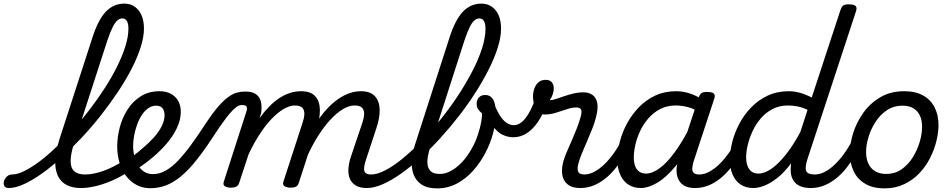

<svg xmlns="http://www.w3.org/2000/svg" viewBox="-207 -1024 5263 1063"><path d="M-158 17Q-177 17 -183 5.5Q-189 -6 -185 -20.5Q-181 -35 -169 -46.5Q-157 -58 -140 -58Q-111 -58 -72.5 -77Q-34 -96 11 -129.5Q56 -163 103.5 -209Q151 -255 199.5 -309Q248 -363 292.5 -421.5Q337 -480 375.5 -540Q414 -600 442.5 -658Q471 -716 487.5 -769Q504 -822 504 -866Q504 -881 517 -888.5Q530 -896 547 -896Q564 -896 577 -888.5Q590 -881 590 -866Q590 -820 572 -763Q554 -706 521.5 -643Q489 -580 445 -514Q401 -448 350 -383.5Q299 -319 243.5 -260Q188 -201 132.5 -150.5Q77 -100 24 -62.5Q-29 -25 -75.5 -4Q-122 17 -158 17ZM241 17Q176 17 140 -15Q104 -47 99.5 -108Q95 -169 123 -256L305 -817Q337 -916 379.5 -960Q422 -1004 482 -1004Q515 -1004 539.5 -986.5Q564 -969 577 -938.5Q590 -908 590 -866Q590 -847 577 -838Q564 -829 547 -829Q530 -829 517 -838Q504 -847 504 -866Q504 -883 500.5 -895.5Q497 -908 489.5 -915Q482 -922 469 -922Q456 -922 443.5 -911.5Q431 -901 417.5 -875Q404 -849 388 -802L203 -231Q184 -171 184 -132.5Q184 -94 204 -76Q224 -58 263 -58Q277 -58 283.5 -46.5Q290 -35 287.5 -20.5Q285 -6 273.5 5.5Q262 17 241 17Z M242 17Q223 17 217 5.5Q211 -6 215.5 -20.5Q220 -35 232.5 -46.5Q245 -58 264 -58Q309 -58 364.5 -77.5Q420 -97 480 -136Q491 -143 501 -138Q511 -133 517 -121Q523 -109 522 -96.5Q521 -84 511 -77Q458 -43 409.5 -22.5Q361 -2 318.5 7.5Q276 17 242 17Z M479 -128Q507 -144 533 -163Q559 -182 582 -203Q616 -231 644 -262Q672 -293 688 -325Q704 -357 704 -385Q704 -411 692.5 -425Q681 -439 657 -439Q643 -439 636.5 -451Q630 -463 631.5 -479Q633 -495 644 -507Q655 -519 676 -519Q713 -519 739.5 -504.5Q766 -490 780 -464.5Q794 -439 794 -405Q794 -361 772.5 -315.5Q751 -270 714 -227Q677 -184 630 -146Q603 -123 572.5 -102.5Q542 -82 510 -64Z M625 18Q590 18 561 5.5Q532 -7 509.5 -29Q487 -51 472 -80Q457 -109 449.5 -143.5Q442 -178 442 -214Q442 -265 456 -318.5Q470 -372 499 -417.5Q528 -463 572.5 -491Q617 -519 677 -519Q688 -519 692.5 -507Q697 -495 694 -479Q691 -463 681.5 -451Q672 -439 657 -439Q634 -439 614 -425Q594 -411 578.5 -387.5Q563 -364 552.5 -335Q542 -306 536 -275.5Q530 -245 530 -217Q530 -187 537 -159Q544 -131 557.5 -108.5Q571 -86 591.5 -73Q612 -60 640 -60Q676 -60 710.5 -79.5Q745 -99 780 -136Q815 -173 853 -225Q891 -277 933 -342Q970 -398 1000 -432.5Q1030 -467 1055 -485.5Q1080 -504 1102 -510.5Q1124 -517 1145 -517Q1158 -517 1163 -505.5Q1168 -494 1165.5 -479.5Q1163 -465 1154 -453.5Q1145 -442 1129 -442Q1116 -442 1100 -430Q1084 -418 1064.5 -395Q1045 -372 1022 -339.5Q999 -307 973 -267Q924 -192 881 -138Q838 -84 797 -49.5Q756 -15 714 1.5Q672 18 625 18Z M1069 15Q1053 15 1039.5 8Q1026 1 1032 -18L1157 -406Q1163 -423 1158.5 -432.5Q1154 -442 1139 -442Q1123 -442 1117 -453.5Q1111 -465 1113.5 -479.5Q1116 -494 1126.5 -505.5Q1137 -517 1154 -517Q1184 -517 1202.5 -507Q1221 -497 1230 -480Q1239 -463 1240.5 -442Q1242 -421 1239 -399L1230 -370Q1256 -406 1283.5 -434Q1311 -462 1340 -481Q1369 -500 1399 -509.5Q1429 -519 1459 -519Q1513 -519 1538 -491.5Q1563 -464 1564 -417Q1565 -370 1546 -315L1447 -11Q1443 2 1433 8.5Q1423 15 1400 15Q1384 15 1370 8Q1356 1 1362 -18L1468 -344Q1477 -370 1478 -391.5Q1479 -413 1467.5 -426.5Q1456 -440 1425 -440Q1396 -440 1362.5 -420Q1329 -400 1295 -364Q1261 -328 1229 -278.5Q1197 -229 1169 -169L1117 -11Q1113 2 1102.5 8.5Q1092 15 1069 15ZM1824 17Q1785 17 1762 2.5Q1739 -12 1729.5 -35.5Q1720 -59 1722 -89Q1724 -119 1734 -151L1799 -344Q1808 -370 1809 -391.5Q1810 -413 1798.5 -426.5Q1787 -440 1756 -440Q1725 -440 1690.5 -419Q1656 -398 1621 -360Q1586 -322 1553.5 -270.5Q1521 -219 1493 -157H1456Q1485 -242 1523 -309Q1561 -376 1605 -423Q1649 -470 1696 -494.5Q1743 -519 1790 -519Q1844 -519 1869 -491Q1894 -463 1895 -416.5Q1896 -370 1877 -315L1821 -145Q1804 -95 1810.5 -76.5Q1817 -58 1846 -58Q1861 -58 1867 -46.5Q1873 -35 1870.5 -20.5Q1868 -6 1856.5 5.5Q1845 17 1824 17Z M1825 17Q1806 17 1800.5 5.5Q1795 -6 1799 -20.5Q1803 -35 1816 -46.5Q1829 -58 1848 -58Q1882 -58 1927 -81.5Q1972 -105 2023 -147Q2074 -189 2127.5 -244Q2181 -299 2232.5 -363Q2284 -427 2328.5 -494.5Q2373 -562 2407.5 -628.5Q2442 -695 2461.5 -755.5Q2481 -816 2481 -866Q2481 -885 2494 -894.5Q2507 -904 2524 -904Q2541 -904 2554 -894.5Q2567 -885 2567 -866Q2567 -819 2549.5 -762.5Q2532 -706 2500.5 -643Q2469 -580 2427 -514Q2385 -448 2335 -383.5Q2285 -319 2231 -259.5Q2177 -200 2121.5 -150Q2066 -100 2013 -62.5Q1960 -25 1912 -4Q1864 17 1825 17Z M2213 19Q2159 19 2127.5 -2Q2096 -23 2083 -57.5Q2070 -92 2073 -134.5Q2076 -177 2090 -221L2282 -817Q2314 -916 2356.5 -960Q2399 -1004 2459 -1004Q2492 -1004 2516.5 -986.5Q2541 -969 2554 -938.5Q2567 -908 2567 -866Q2567 -847 2554 -838Q2541 -829 2524 -829Q2507 -829 2494 -838Q2481 -847 2481 -866Q2481 -883 2477.5 -895.5Q2474 -908 2466.5 -915Q2459 -922 2446 -922Q2433 -922 2420 -911.5Q2407 -901 2394 -875Q2381 -849 2365 -802L2182 -233Q2173 -205 2165.5 -175Q2158 -145 2159.5 -119Q2161 -93 2176.5 -77Q2192 -61 2228 -61Q2255 -61 2281 -73.5Q2307 -86 2331.5 -107.5Q2356 -129 2376.5 -157Q2397 -185 2413.5 -217Q2430 -249 2440 -282Q2445 -297 2450 -316.5Q2455 -336 2458.5 -357Q2462 -378 2462 -396Q2446 -409 2439 -421Q2432 -433 2432 -450Q2432 -471 2444.5 -484.5Q2457 -498 2479 -498Q2496 -498 2507 -490.5Q2518 -483 2525 -469.5Q2532 -456 2535 -437Q2538 -418 2538 -394Q2538 -343 2523 -286.5Q2508 -230 2479.5 -176Q2451 -122 2411 -77.5Q2371 -33 2321 -7Q2271 19 2213 19Z M2635 -264Q2605 -264 2575 -278Q2545 -292 2518 -331.5Q2491 -371 2468 -445Q2464 -462 2475 -473.5Q2486 -485 2501 -484.5Q2516 -484 2524 -462Q2541 -416 2559 -387Q2577 -358 2597 -344.5Q2617 -331 2637 -331Q2672 -331 2702.5 -370Q2733 -409 2758 -481Q2764 -497 2777 -502.5Q2790 -508 2803.5 -504.5Q2817 -501 2824.5 -490.5Q2832 -480 2826 -463Q2803 -397 2773.5 -352.5Q2744 -308 2709 -286Q2674 -264 2635 -264Z M3006 17Q2967 17 2944.5 3Q2922 -11 2912.5 -34Q2903 -57 2904.5 -85Q2906 -113 2915 -140Q2920 -157 2932 -185Q2944 -213 2958.5 -246Q2973 -279 2986.5 -313.5Q3000 -348 3008 -378Q3016 -408 3009.5 -418.5Q3003 -429 2984 -429Q2960 -429 2930.5 -419Q2901 -409 2870 -399.5Q2839 -390 2808 -390Q2788 -390 2773.5 -404.5Q2759 -419 2751.5 -442Q2744 -465 2744 -490Q2744 -513 2751.5 -534Q2759 -555 2774.5 -568.5Q2790 -582 2814 -582Q2837 -582 2848 -568.5Q2859 -555 2859 -535Q2859 -520 2853.5 -502.5Q2848 -485 2836 -469Q2849 -469 2869.5 -475.5Q2890 -482 2915.5 -491Q2941 -500 2968.5 -506.5Q2996 -513 3022 -513Q3052 -513 3072.5 -499Q3093 -485 3099.5 -454.5Q3106 -424 3092 -372Q3085 -344 3071.5 -310Q3058 -276 3043 -241.5Q3028 -207 3015.5 -177Q3003 -147 2998 -128Q2987 -94 2993 -76Q2999 -58 3028 -58Q3042 -58 3048.5 -46.5Q3055 -35 3052.5 -20.5Q3050 -6 3038.5 5.5Q3027 17 3006 17Z M3006 17Q2992 17 2985.5 5.5Q2979 -6 2981.5 -20.5Q2984 -35 2995.5 -46.5Q3007 -58 3028 -58Q3054 -58 3081.5 -72Q3109 -86 3136 -111.5Q3163 -137 3188.5 -172Q3214 -207 3236 -250Q3243 -264 3256 -263.5Q3269 -263 3278 -253Q3287 -243 3282 -229Q3255 -170 3224 -124Q3193 -78 3158 -47Q3123 -16 3085 0.5Q3047 17 3006 17Z M3341 17Q3301 17 3272 -2Q3243 -21 3227 -56.5Q3211 -92 3211 -141Q3211 -186 3224 -237.5Q3237 -289 3263.5 -338.5Q3290 -388 3329 -429Q3368 -470 3420 -494.5Q3472 -519 3537 -519Q3579 -519 3621 -503.5Q3663 -488 3696 -463L3681 -394Q3637 -422 3602 -431Q3567 -440 3534 -440Q3486 -440 3448.5 -420.5Q3411 -401 3383 -369Q3355 -337 3337 -298.5Q3319 -260 3310.5 -222Q3302 -184 3302 -153Q3302 -125 3309.5 -104.5Q3317 -84 3332.5 -73.5Q3348 -63 3369 -63Q3405 -63 3445.5 -93Q3486 -123 3528.5 -181Q3571 -239 3613 -321L3640 -279Q3589 -171 3535 -106Q3481 -41 3431.5 -12Q3382 17 3341 17ZM3642 17Q3602 17 3579 2.5Q3556 -12 3546.5 -36Q3537 -60 3539 -89.5Q3541 -119 3551 -151L3661 -483Q3668 -503 3677.5 -509Q3687 -515 3706 -515Q3737 -515 3745.5 -505.5Q3754 -496 3747 -476L3638 -145Q3621 -96 3627.5 -77Q3634 -58 3663 -58Q3677 -58 3683.5 -46.5Q3690 -35 3688 -20.5Q3686 -6 3674.5 5.5Q3663 17 3642 17Z M3642 17Q3628 17 3621.5 5.5Q3615 -6 3617.5 -20.5Q3620 -35 3631.5 -46.5Q3643 -58 3664 -58Q3690 -58 3717.5 -72Q3745 -86 3772 -111.5Q3799 -137 3824.5 -172Q3850 -207 3872 -250Q3879 -264 3892 -263.5Q3905 -263 3914 -253Q3923 -243 3918 -229Q3891 -170 3860 -124Q3829 -78 3794 -47Q3759 -16 3721 0.5Q3683 17 3642 17Z M3963 17Q3923 17 3894 -2Q3865 -21 3849.5 -56.5Q3834 -92 3834 -141Q3834 -186 3847 -237.5Q3860 -289 3886 -338.5Q3912 -388 3951.5 -429Q3991 -470 4043 -494.5Q4095 -519 4160 -519Q4192 -519 4224.5 -509.5Q4257 -500 4287 -484L4446 -968Q4453 -988 4462.5 -994Q4472 -1000 4491 -1000Q4522 -1000 4530.5 -990.5Q4539 -981 4532 -961L4264 -145Q4248 -96 4256.5 -77Q4265 -58 4304 -58Q4316 -58 4321 -46.5Q4326 -35 4324 -20.5Q4322 -6 4312 5.5Q4302 17 4283 17Q4244 17 4220.5 5.5Q4197 -6 4185.5 -25Q4174 -44 4171.5 -66.5Q4169 -89 4172 -112L4173 -120Q4136 -70 4098 -40Q4060 -10 4026 3.5Q3992 17 3963 17ZM3992 -63Q4026 -63 4064.5 -90Q4103 -117 4144 -168.5Q4185 -220 4224 -293L4264 -416Q4234 -430 4207.5 -435Q4181 -440 4156 -440Q4108 -440 4070.5 -420.5Q4033 -401 4005.5 -369Q3978 -337 3960 -298.5Q3942 -260 3933 -222Q3924 -184 3924 -153Q3924 -125 3932 -104.5Q3940 -84 3955 -73.5Q3970 -63 3992 -63Z M4283 17Q4269 17 4262.5 5.5Q4256 -6 4258.5 -20.5Q4261 -35 4272.5 -46.5Q4284 -58 4305 -58Q4331 -58 4358.5 -72Q4386 -86 4413 -111.5Q4440 -137 4465.5 -172Q4491 -207 4513 -250Q4520 -264 4533 -263.5Q4546 -263 4555 -253Q4564 -243 4559 -229Q4532 -170 4501 -124Q4470 -78 4435 -47Q4400 -16 4362 0.5Q4324 17 4283 17Z M4689 19Q4627 19 4584 -6Q4541 -31 4519.5 -75.5Q4498 -120 4498 -176Q4498 -229 4517 -288.5Q4536 -348 4573.5 -400.5Q4611 -453 4667.5 -486Q4724 -519 4799 -519Q4861 -519 4903.5 -495.5Q4946 -472 4967.5 -429.5Q4989 -387 4989 -331Q4989 -291 4977.5 -243.5Q4966 -196 4942.5 -149.5Q4919 -103 4883 -65Q4847 -27 4798.5 -4Q4750 19 4689 19ZM4699 -61Q4748 -61 4785 -87Q4822 -113 4847 -153.5Q4872 -194 4885 -238.5Q4898 -283 4898 -321Q4898 -360 4885 -386Q4872 -412 4848 -425.5Q4824 -439 4791 -439Q4741 -439 4703 -413.5Q4665 -388 4639.5 -348Q4614 -308 4601 -264Q4588 -220 4588 -183Q4588 -144 4601.5 -116.5Q4615 -89 4640 -75Q4665 -61 4699 -61Z"/></svg>

Font: Playwrite SK
Style: Regular
Weight: 400
Designer: Veronika Burian, José Scaglione
Foundry: TypeTogether
Version: Version 1.002